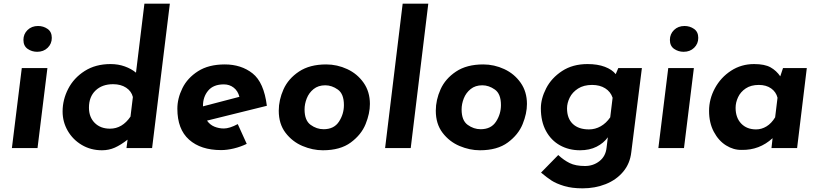

<svg xmlns="http://www.w3.org/2000/svg" viewBox="-20 -809 4474 1049"><path d="M239 -437 185 0H45L99 -437ZM188 -667Q217 -667 240 -651Q263 -635 263 -602Q263 -570 240.5 -548Q218 -526 183 -526Q154 -526 131 -542Q108 -558 108 -591Q108 -623 130.5 -645Q153 -667 188 -667Z M908 -789 811 0H671L677 -46Q640 -17 607.5 -2.5Q575 12 537 12Q476 12 427 -17Q378 -46 350 -94.5Q322 -143 322 -200Q322 -264 352.5 -323.5Q383 -383 442.5 -421Q502 -459 584 -459Q626 -459 662 -446Q698 -433 723 -412L769 -789ZM706 -279Q698 -311 669 -330Q640 -349 598 -349Q538 -349 502 -314.5Q466 -280 466 -221Q466 -169 497.5 -137.5Q529 -106 581 -106Q648 -106 693 -172Z M1279 -131 1328 -23Q1295 -7 1258 2Q1221 11 1188 11Q1077 11 1013 -46Q949 -103 949 -215Q949 -271 976.5 -327Q1004 -383 1062 -420Q1120 -457 1208 -457Q1298 -457 1360 -408Q1422 -359 1438 -231L1111 -150Q1127 -127 1151.5 -117Q1176 -107 1203 -107Q1234 -107 1279 -131ZM1089 -231V-228L1288 -280Q1280 -312 1257 -330Q1234 -348 1203 -348Q1146 -348 1117.5 -314Q1089 -280 1089 -231Z M1503 -204Q1503 -263 1529 -321Q1555 -379 1613.5 -418Q1672 -457 1762 -457Q1822 -457 1877 -431.5Q1932 -406 1966.5 -357Q2001 -308 2001 -241Q2001 -189 1977.5 -131Q1954 -73 1896.5 -30.5Q1839 12 1744 12Q1688 12 1632.5 -11.5Q1577 -35 1540 -83.5Q1503 -132 1503 -204ZM1859 -235Q1859 -296 1826 -319.5Q1793 -343 1757 -343Q1719 -343 1693.5 -322.5Q1668 -302 1656 -271.5Q1644 -241 1644 -211Q1644 -151 1677 -127Q1710 -103 1748 -103Q1805 -103 1832 -144.5Q1859 -186 1859 -235Z M2320 -789 2224 0H2084L2180 -789Z M2361 -204Q2361 -263 2387 -321Q2413 -379 2471.5 -418Q2530 -457 2620 -457Q2680 -457 2735 -431.5Q2790 -406 2824.5 -357Q2859 -308 2859 -241Q2859 -189 2835.5 -131Q2812 -73 2754.5 -30.5Q2697 12 2602 12Q2546 12 2490.5 -11.5Q2435 -35 2398 -83.5Q2361 -132 2361 -204ZM2717 -235Q2717 -296 2684 -319.5Q2651 -343 2615 -343Q2577 -343 2551.5 -322.5Q2526 -302 2514 -271.5Q2502 -241 2502 -211Q2502 -151 2535 -127Q2568 -103 2606 -103Q2663 -103 2690 -144.5Q2717 -186 2717 -235Z M3487 -437 3429 23Q3422 85 3384.5 129.5Q3347 174 3289 197Q3231 220 3163 220Q3104 220 3061.5 207Q3019 194 2993.5 177.5Q2968 161 2936 134L3030 38Q3060 66 3092.5 82Q3125 98 3176 98Q3221 98 3255 71.5Q3289 45 3294 -2L3301 -59Q3278 -27 3239.5 -7.5Q3201 12 3149 12Q3088 12 3039.5 -15Q2991 -42 2963 -93.5Q2935 -145 2935 -217Q2935 -270 2964 -326.5Q2993 -383 3051 -421Q3109 -459 3190 -459Q3245 -459 3284.5 -444Q3324 -429 3344 -404L3358 -437ZM3327 -275Q3316 -308 3286.5 -326.5Q3257 -345 3215 -345Q3169 -345 3138 -325Q3107 -305 3092.5 -275.5Q3078 -246 3078 -217Q3078 -162 3109.5 -132Q3141 -102 3198 -102Q3232 -102 3262 -119Q3292 -136 3314 -168Z M3771 -437 3717 0H3577L3631 -437ZM3720 -667Q3749 -667 3772 -651Q3795 -635 3795 -602Q3795 -570 3772.5 -548Q3750 -526 3715 -526Q3686 -526 3663 -542Q3640 -558 3640 -591Q3640 -623 3662.5 -645Q3685 -667 3720 -667Z M4388 -437 4335 0H4195L4201 -54Q4129 12 4032 10Q3988 11 3947 -14.5Q3906 -40 3880 -89Q3854 -138 3854 -203Q3854 -268 3886 -327Q3918 -386 3974 -422.5Q4030 -459 4100 -459Q4158 -459 4190 -441Q4222 -423 4243 -392L4258 -437ZM4228 -275Q4220 -307 4193 -326Q4166 -345 4126 -345Q4083 -345 4054.5 -326Q4026 -307 4012.5 -278Q3999 -249 3999 -220Q3999 -166 4029.5 -134Q4060 -102 4111 -102Q4141 -102 4168 -118.5Q4195 -135 4215 -168Z"/></svg>

Font: Josefin Sans
Style: Bold Italic
Weight: 700
Italic angle: -7°
Designer: Santiago Orozco
Foundry: Typemade
Version: Version 2.000